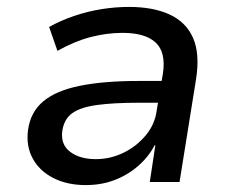

<svg xmlns="http://www.w3.org/2000/svg" viewBox="-20 -526 672 555"><path d="M228 9Q174 9 134 -11.5Q94 -32 74.5 -68Q55 -104 61 -150Q68 -202 105 -233Q142 -264 211 -278Q280 -292 381 -292H463L453 -229H379Q308 -229 260.5 -222.5Q213 -216 189 -199Q165 -182 160 -147Q155 -108 183 -87Q211 -66 257 -66Q299 -66 337 -84.5Q375 -103 401.5 -135Q428 -167 433 -207L451 -314Q460 -375 430 -403Q400 -431 334 -431Q289 -431 242.5 -419Q196 -407 146 -379L122 -448Q156 -467 194.5 -480Q233 -493 273 -499.5Q313 -506 353 -506Q423 -506 470.5 -484Q518 -462 538 -416.5Q558 -371 547 -299L499 0H413L429 -106H427Q409 -72 379 -46Q349 -20 311 -5.5Q273 9 228 9Z"/></svg>

Font: Nunito Sans 7pt Medium
Style: Italic
Weight: 500
Italic angle: -9°
Designer: Vernon Adams
Foundry: Vernon Adams
Version: Version 3.101;gftools[0.9.27]